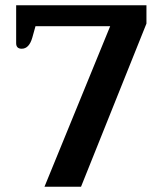

<svg xmlns="http://www.w3.org/2000/svg" viewBox="-20 -705 614 725"><path d="M396 -606H114L102 -563Q90 -521 62 -521Q41 -521 41 -542V-685H533V-616L286 0H148Z"/></svg>

Font: Maitree Semibold
Style: Regular
Weight: 600
Designer: CadsonDemak Team
Foundry: CadsonDemak
Version: Version 1.000